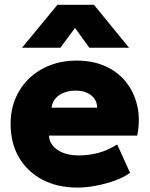

<svg xmlns="http://www.w3.org/2000/svg" viewBox="-20 -790 642 824"><path d="M312 15Q226 15 161.5 -19.2Q97 -53.5 61.2 -114.8Q25.5 -176 25.5 -258Q25.5 -318 46.5 -367.8Q67.5 -417.5 105.5 -453.8Q143.5 -490 195.2 -510Q247 -530 309 -530Q378.5 -530 432.2 -505.8Q486 -481.5 521 -437.8Q556 -394 569.2 -335.5Q582.5 -277 569 -208H190Q191.5 -182.5 207.8 -163.5Q224 -144.5 252 -133.8Q280 -123 316.5 -123Q363 -123 403.5 -134.2Q444 -145.5 483 -170L538 -48.5Q514.5 -30.5 476.2 -16.2Q438 -2 394.5 6.5Q351 15 312 15ZM201.5 -328H397Q396.5 -361 371.2 -381Q346 -401 304 -401Q261.5 -401 233.2 -381Q205 -361 201.5 -328ZM74.5 -585 226.5 -769.5H383L534 -585H363.5L302 -670L239 -585Z"/></svg>

Font: Geologica Cursive ExtraBold
Style: Regular
Weight: 800
Designer: Sindre Bremnes, Frode Helland
Foundry: Monokrom Skriftforlag AS
Version: Version 1.010;gftools[0.9.28]